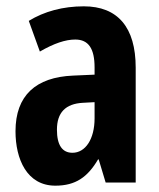

<svg xmlns="http://www.w3.org/2000/svg" viewBox="-20 -577 504 607"><path d="M245 -557C179 -557 120 -541 71 -511L106 -414C151 -440 187 -452 218 -452C260 -452 279 -423 279 -364V-341L211 -338C93 -333 29 -275 29 -162C29 -74 65 10 155 10C219 10 257 -17 290 -73H292L314 0H409V-363C409 -491 352 -557 245 -557ZM242 -252 279 -254V-203C279 -137 250 -94 209 -94C177 -94 160 -118 160 -167C160 -221 187 -249 242 -252Z"/></svg>

Font: Noto Sans Devanagari ExtraCondensed
Style: Bold
Weight: 700
Width: 2
Designer: Jelle Bosma - Monotype Design Team
Foundry: Monotype Imaging Inc.
Version: Version 2.004